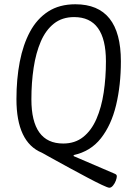

<svg xmlns="http://www.w3.org/2000/svg" viewBox="-20 -726 624 899"><path d="M492 153Q485 153 456.5 139.5Q428 126 388.5 105Q349 84 306.5 61Q264 38 229 18.5Q194 -1 176 -11Q57 -60 57 -262Q57 -356 72.5 -436.5Q88 -517 120.5 -577.5Q153 -638 205.5 -672Q258 -706 333 -706Q546 -706 546 -439Q546 -327 523.5 -233.5Q501 -140 452.5 -78.5Q404 -17 325 0V5L516 87Q527 91 527 99Q527 107 522.5 119.5Q518 132 509.5 142.5Q501 153 492 153ZM276 -54Q331 -54 369.5 -84.5Q408 -115 431.5 -169Q455 -223 465.5 -292.5Q476 -362 476 -439Q476 -646 327 -646Q271 -646 232.5 -615.5Q194 -585 171 -531.5Q148 -478 137.5 -408.5Q127 -339 127 -261Q127 -54 276 -54Z"/></svg>

Font: Asap Condensed Condensed Light
Style: Italic
Weight: 300
Width: 3
Italic angle: -6°
Designer: Pablo Cosgaya
Foundry: Omnibus-Type
Version: Version 3.001; ttfautohint (v1.8.4.7-5d5b)